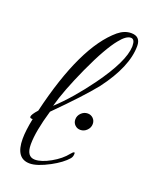

<svg xmlns="http://www.w3.org/2000/svg" viewBox="-107 -579 496 642"><g transform="rotate(20 141.0 -258.0)"><path d="M78 5Q28 5 28 -65Q28 -94 37 -138H34Q27 -138 27 -143Q27 -151 45 -171Q104 -420 203 -503Q225 -521 249 -521Q282 -521 282 -487Q282 -413 211 -319Q171 -269 83 -181Q60 -103 60 -57Q60 -13 90 -13Q113 -13 145 -31Q177 -49 195 -72Q202 -81 206 -81Q208 -81 208 -77Q208 -66 202 -59Q184 -38 147 -18Q104 5 78 5ZM86 -203Q140 -253 195 -329Q265 -426 267 -479V-482Q267 -506 253 -506Q236 -506 214 -478Q200 -461 182 -429.5Q164 -398 142 -350Q122 -306 108 -269.5Q94 -233 86 -203ZM198.8 -158.5Q187 -158.5 179.2 -166.4Q171.3 -174.2 171.3 -186Q171.3 -199.1 181.1 -208.9Q191 -218.7 204.1 -218.7Q215.4 -218.7 223.5 -210.9Q231.5 -203 231.5 -191.2Q231.5 -178.1 221.7 -168.3Q211.9 -158.5 198.8 -158.5Z"/></g></svg>

Font: Lovers Quarrel
Style: Regular
Weight: 400
Designer: Robert E. Leuschke
Foundry: Robert E. Leuschke
Version: Version 1.010; ttfautohint (v1.8.3)